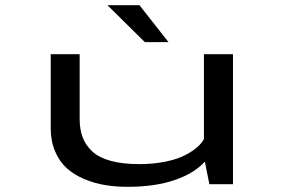

<svg xmlns="http://www.w3.org/2000/svg" viewBox="-20 -710 1090 740"><path d="M629.5 -547.5H538.5L394 -690H517.5ZM472 10Q425.5 10 384.5 3.2Q343.5 -3.5 304.5 -20Q265.5 -36.5 237.5 -61.5Q209.5 -86.5 192.5 -126.2Q175.5 -166 175.5 -216V-501H287V-251Q287 -211 298.8 -180.2Q310.5 -149.5 336.2 -125.8Q362 -102 407.5 -89.8Q453 -77.5 516.5 -77.5Q571.5 -77.5 617.8 -87Q664 -96.5 693.2 -111.8Q722.5 -127 740.2 -142.8Q758 -158.5 766 -174V-501H878V0H787L769.5 -87Q729 -42 653 -16Q577 10 472 10Z"/></svg>

Font: League Mono Extended
Style: Regular
Weight: 400
Width: 9
Designer: Tyler Finck
Foundry: The League of Moveable Type / Tyler Finck
Version: Version 2.210